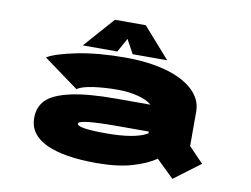

<svg xmlns="http://www.w3.org/2000/svg" viewBox="-76 -791 1203 922"><g transform="rotate(10 525.0 -330.0)"><path d="M694 -534H525.5L488.5 -602L451 -534H282.5L413 -682H563.5ZM494.5 -512Q604.5 -512 690 -489Q775.5 -466 824.8 -421Q874 -376 874 -315.5V-147.5L945.5 -73.5L817.5 22.5L731.5 -61Q691 -31.5 619.2 -10.2Q547.5 11 444 11Q284.5 11 198.8 -29.5Q113 -70 113 -151Q113 -204 146 -238Q179 -272 262 -291Q345 -310 483 -310H651.5Q630 -330 584.2 -341.8Q538.5 -353.5 486.5 -353.5Q422.5 -353.5 367.2 -345.8Q312 -338 288.5 -322L118 -446.5Q160 -471.5 261.8 -491.8Q363.5 -512 494.5 -512ZM666.5 -172.5V-181.5H514Q324.5 -181.5 324.5 -160Q324.5 -137.5 466 -137.5Q607.5 -137.5 666.5 -172.5Z"/></g></svg>

Font: League Mono Extended ExtraBold
Style: Regular
Weight: 800
Width: 9
Designer: Tyler Finck
Foundry: The League of Moveable Type / Tyler Finck
Version: Version 2.210